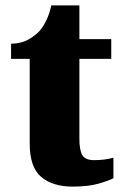

<svg xmlns="http://www.w3.org/2000/svg" viewBox="-20 -681 457 711"><path d="M248 10Q176 10 133 -25.5Q90 -61 90 -150V-463H21V-519Q61 -520 87.5 -536Q114 -552 127 -567Q140 -582 151.5 -605.5Q163 -629 170 -661H274V-536H392V-463H274V-167Q274 -126 284.5 -107Q295 -88 329 -88Q368 -88 400 -97V-21Q383 -12 345 -1Q307 10 248 10Z"/></svg>

Font: Noto Serif SemiCondensed Black
Style: Regular
Weight: 900
Width: 4
Designer: Monotype Design Team
Foundry: Monotype Imaging Inc.
Version: Version 2.014; ttfautohint (v1.8.4.7-5d5b)